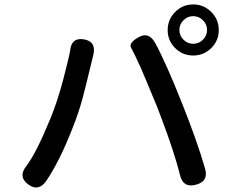

<svg xmlns="http://www.w3.org/2000/svg" viewBox="-20 -843 1040 868"><path d="M189 -25Q154 25 108 -9Q61 -43 98 -91Q143 -149 207 -305Q241 -387 267 -488Q294 -592 297 -614Q303 -675 360 -665Q416 -655 402 -595L369 -460Q362 -430 354 -401Q335 -331 308 -264Q249 -113 189 -25ZM866 -8Q808 8 794 -51Q768 -155 710 -308Q700 -336 689 -363L640 -481Q629 -508 617 -535Q586 -604 573 -626.5Q560 -649 607 -675Q653 -701 682 -648Q730 -560 805 -371Q873 -200 907 -81Q924 -23 866 -8ZM853.5 -592Q806 -592 772 -625.5Q738 -659 738 -707Q738 -755 772 -789Q806 -823 853.5 -823Q901 -823 935 -789Q969 -755 969 -707Q969 -659 935 -625.5Q901 -592 853.5 -592ZM853.5 -645Q879 -645 897.5 -663.5Q916 -682 916 -707.5Q916 -733 897.5 -751.5Q879 -770 853.5 -770Q828 -770 809.5 -751.5Q791 -733 791 -707.5Q791 -682 809.5 -663.5Q828 -645 853.5 -645Z"/></svg>

Font: Resource Han Rounded JP Medium
Style: Regular
Weight: 500
Designer: Cyano Hao (round all glyphs); Ryoko NISHIZUKA 西塚涼子 (kana, bopomofo & ideographs); Paul D. Hunt (Latin, Greek & Cyrillic)
Foundry: Cyano Hao
Version: 0.990